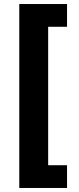

<svg xmlns="http://www.w3.org/2000/svg" viewBox="-20 -788 392 948"><path d="M75.2 140.1V-768.1H311V-655.8H217.8V27.8H311V140.1Z"/></svg>

Font: Inter 24pt
Style: Bold
Weight: 700
Designer: Rasmus Andersson
Foundry: rsms
Version: Version 4.001;git-66647c0bb